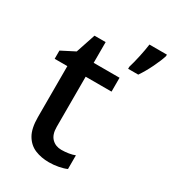

<svg xmlns="http://www.w3.org/2000/svg" viewBox="-186 -860 872 971"><g transform="rotate(30 249.5 -375.0)"><path d="M277 -76Q298 -76 319.5 -79.5Q341 -83 355 -89V-9Q338 -1 310.5 4.5Q283 10 254 10Q209 10 172.5 -5Q136 -20 114 -57Q92 -94 92 -161V-458H18V-506L96 -546L134 -660H199V-539H350V-458H199V-165Q199 -120 221 -98Q243 -76 277 -76ZM499 -751Q490 -722 469 -678.5Q448 -635 424 -600H365V-612Q374 -641 383.5 -684.5Q393 -728 397 -760H499Z"/></g></svg>

Font: Noto Sans Thai Looped Medium
Style: Regular
Weight: 500
Designer: Sasikarn Vongin, Ben Mitchell
Foundry: The Fontpad Ltd
Version: Version 1.001; ttfautohint (v1.8.4.7-5d5b)